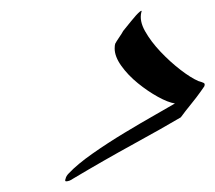

<svg xmlns="http://www.w3.org/2000/svg" viewBox="-20 -489 404 360"><path d="M104 -149Q101 -149 103 -154Q104 -159 109 -164Q125 -181 153.5 -201Q182 -221 213.5 -240Q245 -259 271.5 -274Q298 -289 308 -295Q295 -297 276 -307.5Q257 -318 238.5 -333Q220 -348 207.5 -365.5Q195 -383 195 -398Q195 -404 196 -407Q198 -411 203.5 -419Q209 -427 211 -431Q216 -437 226 -449.5Q236 -462 242 -467Q247 -471 245 -466Q241 -450 252 -430.5Q263 -411 281 -392Q299 -373 318.5 -358Q338 -343 352 -337Q359 -335 362 -333.5Q365 -332 363 -327Q361 -324 356 -317Q349 -307 338 -293.5Q327 -280 319 -269Q287 -250 230.5 -219Q174 -188 117 -154Q110 -149 104 -149Z"/></svg>

Font: My Soul
Style: Regular
Weight: 400
Designer: Robert E. Leuschke
Foundry: Robert E. Leuschke
Version: Version 1.010; ttfautohint (v1.8.4.7-5d5b)